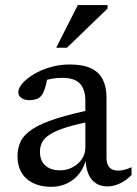

<svg xmlns="http://www.w3.org/2000/svg" viewBox="-20 -710 527 740"><path d="M351 -291 348.5 -245.5Q280.5 -233 238.5 -220Q196.5 -207 173.8 -192.8Q151 -178.5 142.5 -162Q134 -145.5 134 -125Q134 -90 155 -71.8Q176 -53.5 211 -53.5Q238 -53.5 260.2 -65.5Q282.5 -77.5 295.8 -97.2Q309 -117 309 -141V-321Q309 -364 288.8 -387Q268.5 -410 218.5 -410Q198 -410 176.5 -406Q155 -402 135 -394L165 -421.5Q162 -405 158.8 -390.5Q155.5 -376 151.5 -364.5Q147.5 -353 142 -344.5Q133.5 -332.5 121 -328.2Q108.5 -324 94 -324Q73.5 -324 62 -332.8Q50.5 -341.5 50.5 -354Q50.5 -370.5 66.8 -389Q83 -407.5 110.5 -424Q138 -440.5 173.8 -451Q209.5 -461.5 248.5 -461.5Q300 -461.5 331.2 -446.5Q362.5 -431.5 376.5 -402.8Q390.5 -374 390.5 -333.5V-102Q390.5 -85 395.8 -74Q401 -63 411 -57.8Q421 -52.5 436 -52.5Q447.5 -52.5 460.8 -56Q474 -59.5 487 -65.5V-35.5Q465 -13 440.5 -2.2Q416 8.5 394.5 8.5Q368 8.5 349.2 -3.8Q330.5 -16 320.5 -40Q310.5 -64 309.5 -99L313 -102.5Q306.5 -69 287.5 -43.5Q268.5 -18 240.2 -4Q212 10 177.5 10Q118.5 10 83 -20.8Q47.5 -51.5 47.5 -108.5Q47.5 -140 60 -165.5Q72.5 -191 105.2 -212.5Q138 -234 197.5 -253.2Q257 -272.5 351 -291ZM196.5 -526 280 -690.5H394.5V-677L238 -526Z"/></svg>

Font: Newsreader
Style: Regular
Weight: 400
Designer: Hugues Gentile
Foundry: Production Type
Version: Version 1.003